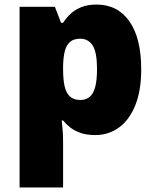

<svg xmlns="http://www.w3.org/2000/svg" viewBox="-20 -583 683 843"><path d="M404 -563Q496 -563 548 -489.5Q600 -416 600 -278Q600 -184 573.5 -119.5Q547 -55 501.5 -22.5Q456 10 398 10Q359 10 332 0Q305 -10 287 -24.5Q269 -39 257 -54H251Q253 -35 255 -13Q257 9 257 38V240H66V-553H221L248 -483H257Q271 -505 290.5 -523Q310 -541 338 -552Q366 -563 404 -563ZM332 -413Q304 -413 288 -399.5Q272 -386 265 -360Q258 -334 257 -294V-279Q257 -235 263.5 -205Q270 -175 287 -159.5Q304 -144 333 -144Q357 -144 373.5 -157.5Q390 -171 398 -201Q406 -231 406 -280Q406 -353 387 -383Q368 -413 332 -413Z"/></svg>

Font: Noto Sans Hebrew Black
Style: Regular
Weight: 900
Designer: Monotype Design Team
Foundry: Monotype Imaging Inc.
Version: Version 2.003